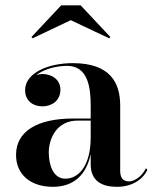

<svg xmlns="http://www.w3.org/2000/svg" viewBox="-20 -712 592 742"><path d="M253.5 -634 402 -564 406.5 -569 291.5 -691.5H216.5L101.5 -569L106 -564ZM263 -254C121 -254 42 -202.5 42 -113.5C42 -37.5 98 10 184.5 10C266 10 314.5 -38 330.5 -117V-77C330.5 -10.5 376.5 10 432 10C487 10 530.5 -15.5 549.5 -55.5L544 -62C528.5 -29 498.5 -11 479 -11C452 -11 444.5 -29 444.5 -52V-304.5C444.5 -392 406 -468 261 -468C170 -468 77 -432 77 -363.5C77 -324 106 -301 144 -301C179 -301 213.5 -322 213.5 -365.5C213.5 -404.5 180 -426 144 -426C135.5 -426 127.5 -424.5 119.5 -421.5C150.5 -445.5 199 -457.5 239 -457.5C319 -457.5 330.5 -376.5 330.5 -304.5V-254ZM232.5 -21.5C185.5 -21.5 168.5 -74.5 168.5 -123C168.5 -175 198 -246 280 -246H330.5V-181.5C330.5 -70.5 283.5 -21.5 232.5 -21.5Z"/></svg>

Font: Bodoni* 24pt Medium
Style: Regular
Weight: 500
Version: Version 2.3